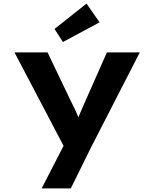

<svg xmlns="http://www.w3.org/2000/svg" viewBox="-20 -824 863 1074"><path d="M213 230 359 -54 353 25 61 -531H246L380 -251Q396 -221 409.5 -189.5Q423 -158 433 -128L399 -122Q409 -146 423 -179Q437 -212 452 -246L578 -531H762L488 3L376 230ZM332 -589 285 -662 464 -804 537 -699Z"/></svg>

Font: Lexend Giga
Style: Bold
Weight: 700
Version: Version 1.007